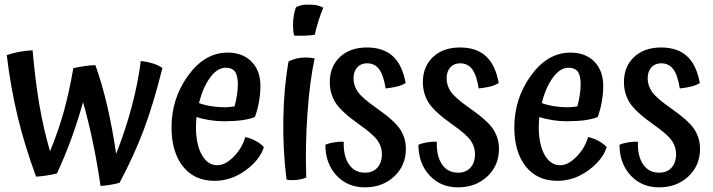

<svg xmlns="http://www.w3.org/2000/svg" viewBox="-20 -764 3064 825"><path d="M494 21Q479 26 455 30Q431 34 412 35Q397 -67 379 -153Q361 -239 337 -325Q312 -238 286.5 -168Q261 -98 225 -19Q207 -14 181 -10Q155 -6 135 -5Q86 -138 56 -262.5Q26 -387 9 -527Q34 -536 61 -541Q88 -546 120 -548Q132 -413 149.5 -311.5Q167 -210 195 -114Q231 -201 254.5 -286Q278 -371 295 -471Q322 -477 346 -480.5Q370 -484 390 -484Q418 -406 440.5 -309.5Q463 -213 479 -103Q520 -207 546.5 -307.5Q573 -408 585 -502Q612 -499 635 -492Q658 -485 678 -472Q638 -313 597 -204.5Q556 -96 494 21Z M835 -321Q860 -312 889 -307.5Q918 -303 947 -303Q956 -303 969 -304.5Q982 -306 988 -307Q995 -334 998.5 -357.5Q1002 -381 1002 -401Q1002 -440 989.5 -456.5Q977 -473 950 -473Q914 -473 883 -431Q852 -389 835 -321ZM1034 -175Q1055 -171 1077 -159.5Q1099 -148 1114 -132Q1096 -76 1034.5 -31.5Q973 13 902 13Q815 13 766 -49Q717 -111 717 -217Q717 -341 788.5 -439.5Q860 -538 958 -538Q1023 -538 1061 -499Q1099 -460 1099 -395Q1099 -361 1092.5 -325Q1086 -289 1075 -261Q1052 -252 1019.5 -247.5Q987 -243 941 -243Q913 -243 883 -247.5Q853 -252 824 -261Q823 -241 822.5 -233Q822 -225 822 -218Q822 -144 847 -99Q872 -54 914 -54Q948 -54 984 -90.5Q1020 -127 1034 -175Z M1312 -744Q1329 -744 1343 -741Q1357 -738 1369 -731Q1359 -707 1348.5 -674.5Q1338 -642 1333 -615Q1318 -612 1296 -611Q1274 -610 1244 -611Q1241 -623 1240 -634Q1239 -645 1239 -656Q1239 -676 1242.5 -697.5Q1246 -719 1252 -733Q1265 -740 1279 -742.5Q1293 -745 1312 -744ZM1220 -500Q1235 -508 1254 -512.5Q1273 -517 1293 -517Q1303 -517 1313 -516Q1323 -515 1332 -513Q1311 -417 1301 -275.5Q1291 -134 1296 -1Q1285 4 1269 7Q1253 10 1237 10Q1229 10 1222.5 9.5Q1216 9 1211 7Q1195 -121 1197.5 -256Q1200 -391 1220 -500Z M1600 -298Q1676 -245 1700 -207.5Q1724 -170 1724 -124Q1724 -53 1674 -6Q1624 41 1548 41Q1473 41 1425.5 -10.5Q1378 -62 1378 -142Q1394 -149 1416 -152.5Q1438 -156 1457 -155Q1455 -93 1479.5 -57.5Q1504 -22 1548 -22Q1582 -22 1601.5 -43.5Q1621 -65 1621 -102Q1621 -133 1602.5 -160Q1584 -187 1521 -231Q1445 -285 1421 -324Q1397 -363 1397 -411Q1397 -478 1440.5 -519Q1484 -560 1557 -560Q1627 -560 1668 -522.5Q1709 -485 1723 -407Q1706 -397 1685.5 -392Q1665 -387 1637 -384Q1628 -441 1609 -466.5Q1590 -492 1557 -492Q1531 -492 1515 -474.5Q1499 -457 1499 -427Q1499 -396 1518 -369Q1537 -342 1600 -298Z M2000 -298Q2076 -245 2100 -207.5Q2124 -170 2124 -124Q2124 -53 2074 -6Q2024 41 1948 41Q1873 41 1825.5 -10.5Q1778 -62 1778 -142Q1794 -149 1816 -152.5Q1838 -156 1857 -155Q1855 -93 1879.5 -57.5Q1904 -22 1948 -22Q1982 -22 2001.5 -43.5Q2021 -65 2021 -102Q2021 -133 2002.5 -160Q1984 -187 1921 -231Q1845 -285 1821 -324Q1797 -363 1797 -411Q1797 -478 1840.5 -519Q1884 -560 1957 -560Q2027 -560 2068 -522.5Q2109 -485 2123 -407Q2106 -397 2085.5 -392Q2065 -387 2037 -384Q2028 -441 2009 -466.5Q1990 -492 1957 -492Q1931 -492 1915 -474.5Q1899 -457 1899 -427Q1899 -396 1918 -369Q1937 -342 2000 -298Z M2308 -321Q2333 -312 2362 -307.5Q2391 -303 2420 -303Q2429 -303 2442 -304.5Q2455 -306 2461 -307Q2468 -334 2471.5 -357.5Q2475 -381 2475 -401Q2475 -440 2462.5 -456.5Q2450 -473 2423 -473Q2387 -473 2356 -431Q2325 -389 2308 -321ZM2507 -175Q2528 -171 2550 -159.5Q2572 -148 2587 -132Q2569 -76 2507.5 -31.5Q2446 13 2375 13Q2288 13 2239 -49Q2190 -111 2190 -217Q2190 -341 2261.5 -439.5Q2333 -538 2431 -538Q2496 -538 2534 -499Q2572 -460 2572 -395Q2572 -361 2565.5 -325Q2559 -289 2548 -261Q2525 -252 2492.5 -247.5Q2460 -243 2414 -243Q2386 -243 2356 -247.5Q2326 -252 2297 -261Q2296 -241 2295.5 -233Q2295 -225 2295 -218Q2295 -144 2320 -99Q2345 -54 2387 -54Q2421 -54 2457 -90.5Q2493 -127 2507 -175Z M2864 -298Q2940 -245 2964 -207.5Q2988 -170 2988 -124Q2988 -53 2938 -6Q2888 41 2812 41Q2737 41 2689.5 -10.5Q2642 -62 2642 -142Q2658 -149 2680 -152.5Q2702 -156 2721 -155Q2719 -93 2743.5 -57.5Q2768 -22 2812 -22Q2846 -22 2865.5 -43.5Q2885 -65 2885 -102Q2885 -133 2866.5 -160Q2848 -187 2785 -231Q2709 -285 2685 -324Q2661 -363 2661 -411Q2661 -478 2704.5 -519Q2748 -560 2821 -560Q2891 -560 2932 -522.5Q2973 -485 2987 -407Q2970 -397 2949.5 -392Q2929 -387 2901 -384Q2892 -441 2873 -466.5Q2854 -492 2821 -492Q2795 -492 2779 -474.5Q2763 -457 2763 -427Q2763 -396 2782 -369Q2801 -342 2864 -298Z"/></svg>

Font: Atma Medium
Style: Regular
Weight: 500
Designer: Gregori Vincens, Jeremie Hornus, Riccardo Olocco, Yoann Minet.
Foundry: black foundry
Version: Version 1.101;PS 1.100;hotconv 1.0.86;makeotf.lib2.5.63406